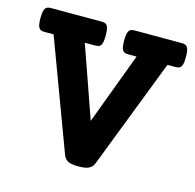

<svg xmlns="http://www.w3.org/2000/svg" viewBox="-95 -673 790 777"><g transform="rotate(15 299.5 -285.0)"><path d="M25.9 -479.5Q17.6 -479.5 11.7 -481.4Q5.9 -483.4 2.2 -488.8Q-1.5 -494.1 -3.2 -503.9Q-4.9 -513.7 -4.9 -529.3Q-4.9 -544.9 -3.2 -554.7Q-1.5 -564.5 2.2 -570.1Q5.9 -575.7 11.7 -577.6Q17.6 -579.6 25.9 -579.6H237.8Q246.1 -579.6 252 -577.6Q257.8 -575.7 261.5 -570.1Q265.1 -564.5 266.8 -554.7Q268.6 -544.9 268.6 -529.3Q268.6 -513.7 266.8 -503.9Q265.1 -494.1 261.5 -488.8Q257.8 -483.4 252 -481.4Q246.1 -479.5 237.8 -479.5H194.3L299.3 -180.2L411.1 -479.5H376.5Q368.2 -479.5 362.3 -481.4Q356.4 -483.4 352.8 -488.8Q349.1 -494.1 347.4 -503.9Q345.7 -513.7 345.7 -529.3Q345.7 -544.9 347.4 -554.7Q349.1 -564.5 352.8 -570.1Q356.4 -575.7 362.3 -577.6Q368.2 -579.6 376.5 -579.6H573.7Q582 -579.6 587.9 -577.6Q593.8 -575.7 597.4 -570.1Q601.1 -564.5 602.8 -554.7Q604.5 -544.9 604.5 -529.3Q604.5 -513.7 602.8 -503.9Q601.1 -494.1 597.4 -488.8Q593.8 -483.4 587.9 -481.4Q582 -479.5 573.7 -479.5H540.5L363.3 -21Q359.9 -12.2 355 -6.3Q350.1 -0.5 342.5 3.4Q335 7.3 324.2 9Q313.5 10.7 298.3 10.7Q283.2 10.7 272.5 9Q261.7 7.3 254.4 3.4Q247.1 -0.5 242.2 -6.6Q237.3 -12.7 234.4 -21L63.5 -479.5Z"/></g></svg>

Font: Courier Prime
Style: Bold
Weight: 700
Monospace: yes
Designer: Alan Dague-Greene
Foundry: Quote-Unquote Apps
Version: Version 1.202